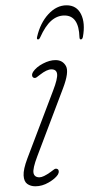

<svg xmlns="http://www.w3.org/2000/svg" viewBox="-20 -678 328 706"><path d="M125 -26Q139 -26 166 -45.5Q173 -51 179 -55.2Q185 -59.5 191 -56.5Q195.5 -54.5 196 -48.2Q196.5 -42 192.5 -35.5Q183 -21 159 -7Q135 7 110 7Q92.5 7 80.2 -1.8Q68 -10.5 66.8 -32.8Q65.5 -55 80.5 -95L175.5 -345.5Q192 -388.5 190 -405.8Q188 -423 169 -423Q152.5 -423 127.5 -403.5Q121 -398.5 115 -394Q109 -389.5 103 -392.5Q98.5 -395 98 -401Q97.5 -407 101.5 -413.5Q113.5 -431.5 138 -444.2Q162.5 -457 184 -457Q210.5 -457 222.5 -435.2Q234.5 -413.5 212 -354L117 -103Q100 -58 103.2 -42Q106.5 -26 125 -26ZM217.1 -621Q190.4 -621 168.5 -601.8Q146.6 -582.5 128 -541Q124.4 -533 119.9 -533Q114.2 -533 116.3 -542Q128 -593.5 158 -626Q188 -658.5 224.8 -658.5Q261.7 -658.5 277.9 -626Q294.1 -593.5 284.8 -542Q282.7 -533 277.1 -533Q272.6 -533 272.2 -541Q269.8 -621 217.1 -621Z"/></svg>

Font: Fraunces 9pt SuperSoft Thin
Style: Italic
Weight: 100
Italic angle: -16°
Version: Version 1.000;[0bf87f6ff]